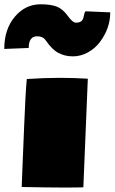

<svg xmlns="http://www.w3.org/2000/svg" viewBox="-23 -861 527 882"><path d="M147.5 -694.3Q108.9 -694.3 108.9 -640.6L-3.4 -636.2Q-3.4 -726.6 44.9 -783.9Q93.3 -841.3 163.6 -841.3Q210 -841.3 237.8 -830.6Q265.6 -819.8 288.1 -788.3Q310.5 -756.8 325.9 -756.8Q341.3 -756.8 350.1 -763.2Q358.9 -769.5 362.5 -789.3Q366.2 -809.1 371.1 -809.1L483.4 -804.2Q483.4 -731 436 -668Q414.1 -638.7 381.1 -620.4Q348.1 -602.1 311.8 -602.1Q275.4 -602.1 245.6 -617.7Q215.8 -633.3 186.5 -676.3Q174.3 -694.3 147.5 -694.3ZM100.1 -498Q180.2 -503.4 249.8 -503.4Q319.3 -503.4 380.4 -499.5L359.9 -0.5Q332.5 0.5 269 0.5Q205.6 0.5 76.7 -2Q76.7 -12.7 79.8 -83.3Q83 -153.8 88.4 -292.2Q93.8 -430.7 100.1 -498Z"/></svg>

Font: Seymour One
Style: Book
Weight: 400
Designer: vernon adams
Foundry: vernon adams
Version: Version 1.000; ttfautohint (v0.93) -l 8 -r 50 -G 200 -x 0 -w